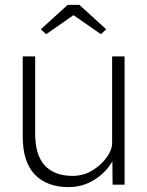

<svg xmlns="http://www.w3.org/2000/svg" viewBox="-20 -756 602 786"><path d="M261 10Q172 10 122.5 -41.5Q73 -93 73 -198V-525H124V-209Q124 -121 163.5 -78.5Q203 -36 277 -36Q322 -36 358.5 -58.5Q395 -81 417 -112Q439 -143 439 -170V-525H490V0H441L440 -96Q415 -51 367 -20.5Q319 10 261 10ZM169 -616 147 -636 257 -736H305L415 -636L393 -616L281 -694Z"/></svg>

Font: Readex Pro ExtraLight
Style: Regular
Weight: 200
Designer: Bonnie Shaver-Troup, Thomas Jockin
Foundry: Lexend
Version: Version 1.203; ttfautohint (v1.8.3)